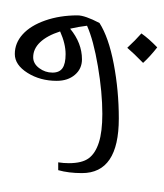

<svg xmlns="http://www.w3.org/2000/svg" viewBox="46 -616 757 888"><g transform="rotate(-90 424.0 -171.5)"><path d="M320.3 0Q67.9 0 67.9 -170.4Q67.9 -232.4 81.5 -280.3H117.7Q113.8 -255.4 113.8 -231Q113.8 -169.9 136.5 -139.2Q159.2 -108.4 209.2 -92.3Q259.3 -76.2 341.8 -76.2Q440.9 -76.2 562 -96.7Q683.1 -117.2 749.5 -147Q744.6 -187.5 735.8 -225.1Q669.4 -170.4 594.2 -170.4Q550.3 -170.4 522.5 -203.1Q494.6 -235.8 494.6 -287.1Q494.6 -363.8 531.5 -422.4Q568.4 -481 618.7 -481Q669.4 -481 709.7 -444.6Q750 -408.2 773.7 -340.6Q797.4 -272.9 797.4 -190.9Q797.4 -156.7 762.2 -89.4Q695.8 -46.9 572.8 -23.4Q449.7 0 320.3 0ZM603.5 -396Q574.2 -396 553.5 -368.4Q532.7 -340.8 532.7 -306.6Q532.7 -274.9 553.2 -260.5Q573.7 -246.1 618.2 -246.1Q666.5 -246.1 723.1 -271.5Q703.6 -332 673.1 -364Q642.6 -396 603.5 -396ZM647.5 51.8ZM594.2 -529.8ZM713.9 104.5Q690.4 138.2 649.4 177.7Q606.4 144 577.6 112.3Q622.6 68.4 647.5 39.1Q682.1 76.7 713.9 104.5ZM647 112.3ZM647.5 29.3ZM649.4 187.5ZM647.5 14.6Z"/></g></svg>

Font: Noto Naskh Arabic
Style: Regular
Weight: 400
Designer: Monotype Design team
Foundry: Monotype Imaging Inc.
Version: Version 1.01